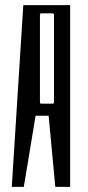

<svg xmlns="http://www.w3.org/2000/svg" viewBox="-20 -730 344 750"><path d="M254 0H196L170 -278H119L73 0H26L71 -710H254ZM185 -678H142Q136 -678 136 -672V-330Q136 -325 142 -325H185Q191 -325 191 -331V-672Q191 -678 185 -678Z"/></svg>

Font: Bahiana
Style: Regular
Weight: 400
Designer: Pablo Cosgaya & Dani Raskovsky
Foundry: Pablo Cosgaya & Dani Raskovsky
Version: Version 1.005